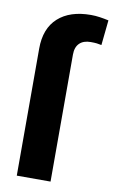

<svg xmlns="http://www.w3.org/2000/svg" viewBox="-87 -806 506 853"><g transform="rotate(10 166.5 -380.0)"><path d="M204.1 0H51.8V-573.2Q51.8 -664.1 105 -712.2Q158.2 -760.3 252.9 -760.3Q273.4 -760.3 293.2 -757.3Q313 -754.4 333 -750L321.3 -636.7Q310.5 -639.2 299.6 -640.4Q288.6 -641.6 272.5 -641.6Q239.7 -641.6 221.9 -624Q204.1 -606.4 204.1 -573.2Z"/></g></svg>

Font: Vazirmatn FD ExtraBold
Style: Regular
Weight: 800
Designer: Saber Rastikerdar
Foundry: Saber Rastikerdar
Version: Version 33.003